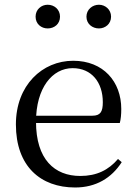

<svg xmlns="http://www.w3.org/2000/svg" viewBox="-20 -792 587 826"><path d="M303.3 14.6C393 14.6 460 -26.3 503.6 -94.3L487.7 -108.1C446.8 -60.3 395.7 -35 325.5 -35C214.4 -35 134.9 -106.4 134.9 -268.7C134.9 -413.6 204.8 -498.8 292.6 -498.8C374.3 -498.8 422.3 -437.4 422.3 -352.3C422.3 -311.7 412.3 -294.2 377.3 -294.2H86.6V-262.9H495.4C499.7 -278.8 501.7 -298.9 501.7 -323.2C501.7 -440.7 424.6 -530.6 294.9 -530.6C162.1 -530.6 48.4 -425.5 48.4 -256.8C48.4 -76.2 154.8 14.6 303.3 14.6ZM185.1 -669.7C213.6 -669.7 238.2 -688.8 238.2 -720.3C238.2 -751.2 213.6 -771.6 185.1 -771.6C157.5 -771.6 133.1 -751.2 133.1 -720.3C133.1 -688.8 157.5 -669.7 185.1 -669.7ZM405.6 -669.7C432.6 -669.7 457.8 -688.8 457.8 -720.3C457.8 -751.2 432.6 -771.6 405.6 -771.6C377.5 -771.6 351.9 -751.2 351.9 -720.3C351.9 -688.8 377.5 -669.7 405.6 -669.7Z"/></svg>

Font: Source Han Serif CN VF
Style: Regular
Weight: 250
Designer: Ryoko NISHIZUKA 西塚涼子 (kana & ideographs); Frank Grießhammer (Latin, Greek & Cyrillic); Wenlong ZHANG 张文龙 (bopomofo); San
Foundry: Adobe
Version: Version 2.002;hotconv 1.1.0;makeotfexe 2.6.0